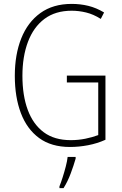

<svg xmlns="http://www.w3.org/2000/svg" viewBox="-20 -744 624 985"><path d="M323 -356H521V-27Q479 -8 432 1Q385 10 339 10Q243 10 180.5 -36Q118 -82 87 -164Q56 -246 56 -355Q56 -464 89 -547Q122 -630 187 -677Q252 -724 348 -724Q392 -724 433 -714Q474 -704 514 -680L497 -647Q459 -671 421.5 -680Q384 -689 348 -689Q264 -689 208 -647Q152 -605 123.5 -529.5Q95 -454 95 -355Q95 -254 122.5 -180Q150 -106 204.5 -65.5Q259 -25 343 -25Q382 -25 418.5 -32.5Q455 -40 484 -51V-321H323ZM368 70Q358 105 342.5 146.5Q327 188 306 221H285V212Q292 195 301 167Q310 139 317.5 110Q325 81 327 61H368Z"/></svg>

Font: Noto Sans Lao UI Cond ExtLt
Style: Regular
Weight: 200
Width: 3
Designer: Monotype Design Team
Foundry: Monotype Imaging Inc.
Version: Version 2.000; ttfautohint (v1.8.4.7-5d5b)